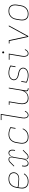

<svg xmlns="http://www.w3.org/2000/svg" viewBox="2158 -2934 783 5140"><g transform="rotate(-90 2550.0 -363.5)"><path d="M263 8Q233 8 203.5 2.5Q174 -3 149.5 -17.5Q125 -32 107.5 -54.5Q90 -77 82 -104.5Q74 -132 74 -162.5Q74 -193 79 -223L95 -323Q100 -351 109.5 -378Q119 -405 134.5 -429.5Q150 -454 172 -474Q194 -494 221 -506.5Q248 -519 275.5 -523.5Q303 -528 330 -528Q355 -528 378.5 -524.5Q402 -521 423 -513Q444 -505 462 -490.5Q480 -476 491 -456.5Q502 -437 506 -414Q510 -391 506 -367Q502 -339 485.5 -314Q469 -289 444.5 -272Q420 -255 392 -248.5Q364 -242 336 -242Q307 -242 278.5 -245.5Q250 -249 220.5 -250Q191 -251 162.5 -253.5Q134 -256 106 -264L99 -220Q95 -193 95 -166Q95 -139 102 -114Q109 -89 124.5 -68.5Q140 -48 161.5 -34.5Q183 -21 209.5 -16Q236 -11 264 -11Q292 -11 320 -16.5Q348 -22 374.5 -35.5Q401 -49 423 -70.5Q445 -92 460 -117L477 -108Q461 -81 436.5 -57.5Q412 -34 383.5 -19Q355 -4 324 2Q293 8 263 8ZM338 -259Q362 -259 386.5 -265.5Q411 -272 432.5 -286.5Q454 -301 468 -323Q482 -345 486 -369Q489 -390 485.5 -410.5Q482 -431 472 -448Q462 -465 446.5 -477Q431 -489 412 -496Q393 -503 372.5 -506Q352 -509 331 -509Q306 -509 280.5 -505Q255 -501 231 -489Q207 -477 186.5 -458.5Q166 -440 151.5 -417.5Q137 -395 128.5 -370Q120 -345 116 -320L110 -283Q136 -275 165 -272.5Q194 -270 223 -269Q252 -268 280.5 -263.5Q309 -259 338 -259Z M744 8Q727 8 712 2.5Q697 -3 686.5 -14.5Q676 -26 670 -41Q664 -56 662 -72Q660 -88 661 -105Q662 -122 665 -139L669 -167H690L686 -139Q682 -117 682 -95Q682 -73 689.5 -54Q697 -35 714 -23Q731 -11 753 -11Q769 -11 784.5 -18Q800 -25 811 -38Q822 -51 830 -66Q838 -81 843.5 -96.5Q849 -112 853 -127.5Q857 -143 860 -159L906 -439Q909 -453 907 -466.5Q905 -480 897.5 -490Q890 -500 878 -504.5Q866 -509 852 -509Q837 -509 820.5 -503.5Q804 -498 793 -486L678 -373L664 -385L778 -499Q787 -507 796 -512Q805 -517 815 -520.5Q825 -524 835 -526Q845 -528 855 -528Q872 -528 887 -521.5Q902 -515 910 -501.5Q918 -488 919 -471Q920 -454 917 -437L912 -408Q917 -422 922 -436Q927 -450 934.5 -463.5Q942 -477 951.5 -489Q961 -501 973.5 -510.5Q986 -520 1000.5 -524Q1015 -528 1029 -528Q1046 -528 1061 -522.5Q1076 -517 1086.5 -505.5Q1097 -494 1103.5 -479Q1110 -464 1111.5 -448Q1113 -432 1112.5 -415Q1112 -398 1109 -381L1104 -353H1083L1088 -381Q1091 -403 1091.5 -425Q1092 -447 1084.5 -466Q1077 -485 1060 -497Q1043 -509 1021 -509Q1005 -509 989.5 -502Q974 -495 962.5 -482Q951 -469 943 -454Q935 -439 929.5 -423.5Q924 -408 920 -392.5Q916 -377 913 -361L867 -81Q865 -67 866.5 -53.5Q868 -40 875.5 -30Q883 -20 895.5 -15.5Q908 -11 922 -11Q937 -11 953 -16.5Q969 -22 980 -34L1095 -147L1109 -135L995 -21Q987 -13 977.5 -8Q968 -3 958 0.5Q948 4 938 6Q928 8 918 8Q901 8 886.5 1.5Q872 -5 864 -18.5Q856 -32 855 -49Q854 -66 856 -83L861 -112Q857 -98 851.5 -84Q846 -70 839 -56.5Q832 -43 822.5 -31Q813 -19 800.5 -9.5Q788 0 773 4Q758 8 744 8Z M1457 8Q1427 8 1398 2Q1369 -4 1345.5 -18.5Q1322 -33 1305.5 -56Q1289 -79 1281.5 -106.5Q1274 -134 1274 -163.5Q1274 -193 1279 -223L1295 -323Q1300 -350 1308.5 -376.5Q1317 -403 1333 -427.5Q1349 -452 1370.5 -472Q1392 -492 1417 -504.5Q1442 -517 1469.5 -522.5Q1497 -528 1524 -528Q1576 -528 1624.5 -514Q1673 -500 1717 -478L1694 -341H1673L1694 -467Q1655 -486 1612.5 -497.5Q1570 -509 1525 -509Q1500 -509 1475 -504Q1450 -499 1426.5 -487Q1403 -475 1383 -456.5Q1363 -438 1349.5 -415.5Q1336 -393 1328 -369Q1320 -345 1316 -320L1299 -220Q1295 -193 1294.5 -166.5Q1294 -140 1301 -115Q1308 -90 1322.5 -69.5Q1337 -49 1357.5 -35.5Q1378 -22 1404.5 -16.5Q1431 -11 1458 -11Q1489 -11 1521 -19Q1553 -27 1581 -46Q1609 -65 1631 -92.5Q1653 -120 1665 -150L1682 -143Q1669 -110 1646 -80Q1623 -50 1592.5 -29.5Q1562 -9 1526.5 -0.5Q1491 8 1457 8Z M2040 8Q2020 8 2002.5 -0.5Q1985 -9 1974 -24.5Q1963 -40 1958 -59Q1953 -78 1951.5 -97.5Q1950 -117 1952 -137.5Q1954 -158 1957 -179L2046 -716H1907L1906 -735H2070L1978 -176Q1975 -158 1973 -140.5Q1971 -123 1971.5 -106Q1972 -89 1975.5 -72.5Q1979 -56 1986.5 -42Q1994 -28 2009 -19.5Q2024 -11 2041 -11Q2057 -11 2072.5 -18Q2088 -25 2100 -36.5Q2112 -48 2120 -62.5Q2128 -77 2135 -92L2153 -84Q2145 -66 2134 -49.5Q2123 -33 2109 -20Q2095 -7 2076.5 0.5Q2058 8 2040 8Z M2491 8Q2462 8 2435.5 1.5Q2409 -5 2388 -21.5Q2367 -38 2354 -61.5Q2341 -85 2336 -111.5Q2331 -138 2331.5 -166.5Q2332 -195 2337 -223L2383 -501H2315V-520H2407L2357 -220Q2353 -194 2352 -168.5Q2351 -143 2356 -119Q2361 -95 2372.5 -73.5Q2384 -52 2403.5 -37.5Q2423 -23 2447.5 -17Q2472 -11 2498 -11Q2522 -11 2546 -16Q2570 -21 2593 -33Q2616 -45 2634.5 -64Q2653 -83 2666.5 -105Q2680 -127 2688 -151Q2696 -175 2700 -199L2753 -520H2774L2699 -68Q2697 -57 2698 -45.5Q2699 -34 2706.5 -26Q2714 -18 2724.5 -14.5Q2735 -11 2747 -11H2760L2759 8H2743Q2727 8 2713 3.5Q2699 -1 2689 -11.5Q2679 -22 2677 -37.5Q2675 -53 2678 -68L2684 -105Q2670 -79 2648.5 -56.5Q2627 -34 2601 -19Q2575 -4 2546.5 2Q2518 8 2491 8Z M3103 8Q3050 8 3000.5 -5.5Q2951 -19 2907 -42L2931 -186H2952L2929 -53Q2969 -33 3013 -22Q3057 -11 3104 -11Q3122 -11 3140.5 -13Q3159 -15 3177.5 -20Q3196 -25 3214.5 -33.5Q3233 -42 3248 -55Q3263 -68 3273.5 -85Q3284 -102 3287 -121Q3291 -146 3282 -168.5Q3273 -191 3255.5 -206Q3238 -221 3216 -229.5Q3194 -238 3170.5 -243Q3147 -248 3123 -252.5Q3099 -257 3076.5 -264.5Q3054 -272 3034 -284Q3014 -296 2999 -313.5Q2984 -331 2977 -354.5Q2970 -378 2974 -403Q2978 -423 2988.5 -442Q2999 -461 3015 -476Q3031 -491 3050 -501Q3069 -511 3089.5 -517Q3110 -523 3130.5 -525.5Q3151 -528 3171 -528Q3224 -528 3273.5 -514.5Q3323 -501 3367 -478L3344 -341H3323L3344 -467Q3304 -486 3260.5 -497.5Q3217 -509 3171 -509Q3153 -509 3135 -507Q3117 -505 3099 -500Q3081 -495 3063.5 -486Q3046 -477 3032 -464.5Q3018 -452 3008 -435Q2998 -418 2995 -400Q2991 -375 2999.5 -352.5Q3008 -330 3025 -314.5Q3042 -299 3064.5 -290.5Q3087 -282 3111 -277Q3135 -272 3158.5 -267.5Q3182 -263 3204.5 -255.5Q3227 -248 3247.5 -236.5Q3268 -225 3282.5 -207Q3297 -189 3304 -166Q3311 -143 3307 -118Q3304 -97 3292.5 -77.5Q3281 -58 3264 -43Q3247 -28 3227.5 -18.5Q3208 -9 3187 -3Q3166 3 3145 5.5Q3124 8 3103 8Z M3690 8Q3670 8 3652.5 -0.5Q3635 -9 3624 -24.5Q3613 -40 3608 -59Q3603 -78 3601.5 -97.5Q3600 -117 3602 -137.5Q3604 -158 3607 -179L3661 -501H3522L3521 -520H3685L3628 -176Q3625 -158 3623 -140.5Q3621 -123 3621.5 -106Q3622 -89 3625.5 -72.5Q3629 -56 3636.5 -42Q3644 -28 3659 -19.5Q3674 -11 3691 -11Q3707 -11 3722.5 -18Q3738 -25 3750 -36.5Q3762 -48 3770 -62.5Q3778 -77 3785 -92L3803 -84Q3795 -66 3784 -49.5Q3773 -33 3759 -20Q3745 -7 3726.5 0.5Q3708 8 3690 8ZM3717 -644Q3711 -644 3705.5 -646Q3700 -648 3696.5 -653Q3693 -658 3692 -664Q3691 -670 3692 -676Q3692 -681 3694.5 -685Q3697 -689 3701 -691.5Q3705 -694 3709 -695.5Q3713 -697 3718 -697Q3724 -697 3729.5 -694.5Q3735 -692 3739 -687Q3743 -682 3744 -676Q3745 -670 3744 -664Q3743 -659 3740.5 -655Q3738 -651 3734.5 -648.5Q3731 -646 3726.5 -645Q3722 -644 3717 -644Z M4132 0 4024 -501H3957L3956 -520H4044L4118 -173Q4126 -137 4133.5 -100Q4141 -63 4148 -26Q4167 -63 4186.5 -100Q4206 -137 4226 -173L4416 -520H4440L4156 0Z M4747 8Q4717 8 4689 2Q4661 -4 4639 -19.5Q4617 -35 4601.5 -58Q4586 -81 4579.5 -108.5Q4573 -136 4573.5 -165Q4574 -194 4579 -223L4595 -323Q4600 -350 4609 -377Q4618 -404 4633.5 -428Q4649 -452 4671 -472Q4693 -492 4718.5 -505Q4744 -518 4772 -523Q4800 -528 4826 -528Q4856 -528 4884 -522Q4912 -516 4934.5 -500.5Q4957 -485 4972 -462Q4987 -439 4993.5 -411.5Q5000 -384 5000 -355Q5000 -326 4995 -297L4978 -197Q4974 -170 4965 -143Q4956 -116 4940.5 -92Q4925 -68 4902.5 -48Q4880 -28 4854.5 -15Q4829 -2 4801 3Q4773 8 4747 8ZM4748 -11Q4772 -11 4797 -15.5Q4822 -20 4845.5 -32Q4869 -44 4889 -62.5Q4909 -81 4923.5 -103.5Q4938 -126 4946 -150.5Q4954 -175 4958 -200L4974 -300Q4979 -326 4979 -352Q4979 -378 4973.5 -402.5Q4968 -427 4955 -448Q4942 -469 4922.5 -483.5Q4903 -498 4878 -503.5Q4853 -509 4826 -509Q4802 -509 4776.5 -504.5Q4751 -500 4728 -488Q4705 -476 4684.5 -457.5Q4664 -439 4650 -416.5Q4636 -394 4628 -369.5Q4620 -345 4616 -320L4599 -220Q4595 -194 4594.5 -168Q4594 -142 4599.5 -117.5Q4605 -93 4618 -72Q4631 -51 4650.5 -36.5Q4670 -22 4695.5 -16.5Q4721 -11 4748 -11Z"/></g></svg>

Font: Iosevka Etoile Thin
Style: Italic
Weight: 100
Italic angle: -9°
Designer: Belleve Invis
Foundry: Belleve Invis
Version: Version 22.1.2; ttfautohint (v1.8.4)